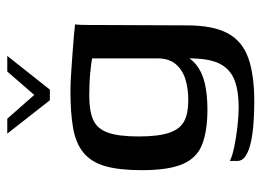

<svg xmlns="http://www.w3.org/2000/svg" viewBox="-118 -502 736 541"><g transform="rotate(-90 250.5 -232.0)"><path d="M144 -580H186L253 -504L319 -580H363L268 -460H238ZM234 116Q205 116 176 114Q147 112 122.5 107Q98 102 82.5 92.5Q67 83 67 68Q67 64 67 57Q67 50 67 47Q80 54 106.5 59.5Q133 65 163.5 68.5Q194 72 217 72Q275 72 306 55Q337 38 348 0.5Q359 -37 355 -99H371Q361 -66 338.5 -48Q316 -30 284 -23Q252 -16 212 -16Q153 -16 114.5 -30.5Q76 -45 58.5 -85Q41 -125 41 -201Q41 -265 52.5 -304.5Q64 -344 90.5 -365.5Q117 -387 159.5 -394.5Q202 -402 265 -402Q286 -402 315 -400Q344 -398 372.5 -396Q401 -394 422.5 -392Q444 -390 452 -389Q451 -386 450.5 -373Q450 -360 450 -343.5Q450 -327 450 -311L449 -74Q449 -1 427 40.5Q405 82 357.5 99Q310 116 234 116ZM238 -70Q271 -70 297 -78Q323 -86 339.5 -105Q356 -124 356 -157V-341Q347 -343 318 -346Q289 -349 251 -349Q208 -349 183 -338Q158 -327 147 -297Q136 -267 136 -210Q136 -154 146.5 -123.5Q157 -93 179 -81.5Q201 -70 238 -70Z"/></g></svg>

Font: Genos Thin Medium
Style: Regular
Weight: 500
Version: Version 1.010